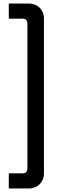

<svg xmlns="http://www.w3.org/2000/svg" viewBox="-20 -826 400 1092"><path d="M230 -720C230 -770 194 -806 144 -806H30V-720H109C127 -720 136 -710 136 -690V130C136 150 127 160 109 160H30V246H144C194 246 230 210 230 160Z"/></svg>

Font: Space Text Medium
Style: Regular
Weight: 500
Designer: Florian Karsten (Space Text), Colophon Foundry (Space Mono)
Foundry: Florian Karsten
Version: Version 1.003;PS 001.003;hotconv 1.0.88;makeotf.lib2.5.64775